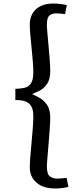

<svg xmlns="http://www.w3.org/2000/svg" viewBox="-20 -842 455 1089"><path d="M292 227Q225 227 187 194Q149 161 149 106Q149 83 152 46Q155 9 159 -33.5Q163 -76 166 -115.5Q169 -155 169 -182Q169 -223 155.5 -242.5Q142 -262 119 -268.5Q96 -275 67 -275V-338Q96 -339 119 -344Q142 -349 155.5 -369Q169 -389 169 -431Q169 -459 166 -495.5Q163 -532 159 -570.5Q155 -609 152 -644Q149 -679 149 -703Q149 -758 184.5 -790Q220 -822 283 -822Q303 -822 323 -819.5Q343 -817 359 -813L349 -762Q336 -764 323 -765Q310 -766 295 -766Q276 -766 261 -754.5Q246 -743 246 -702Q246 -685 249 -652Q252 -619 255.5 -579.5Q259 -540 262 -502.5Q265 -465 265 -440Q265 -392 247 -366Q229 -340 205 -328Q181 -316 162 -308Q181 -300 205 -286.5Q229 -273 247 -247Q265 -221 265 -174Q265 -150 262 -109.5Q259 -69 255.5 -26Q252 17 249 52.5Q246 88 246 103Q246 146 263 158.5Q280 171 305 171Q318 171 332.5 169.5Q347 168 358 167L368 218Q334 227 292 227Z"/></svg>

Font: Literata 7pt
Style: Regular
Weight: 400
Designer: Latin by Veronika Burian and Jose Scaglione. Greek by Irene Vlachou. Cyrillic by Vera Evstafieva.
Foundry: TypeTogether
Version: Version 3.002